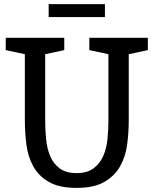

<svg xmlns="http://www.w3.org/2000/svg" viewBox="-20 -904 748 935"><path d="M607 -640V-319Q607 -258 599 -199Q591 -140 564.5 -93.5Q538 -47 488 -18Q438 11 353 11Q268 11 218 -18Q168 -47 142 -94Q116 -141 108.5 -200.5Q101 -260 101 -321V-640L8 -660V-720H293V-660L200 -640V-319Q200 -272 204.5 -226Q209 -180 224.5 -143.5Q240 -107 270.5 -84Q301 -61 353 -61Q405 -61 436 -84.5Q467 -108 483 -145Q499 -182 503.5 -227.5Q508 -273 508 -317V-640L415 -660V-720H700V-660ZM217 -884H491V-821H217Z"/></svg>

Font: Hermeneus One
Style: Regular
Weight: 400
Designer: Rodrigo Fuenzalida, Pablo Impallari
Foundry: Pablo Impallari, Rodrigo Fuenzalida
Version: Version 1.002; ttfautohint (v0.93) -l 8 -r 50 -G 200 -x 14 -